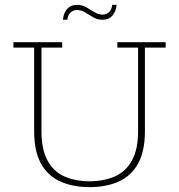

<svg xmlns="http://www.w3.org/2000/svg" viewBox="-20 -756 734 787"><path d="M347 11Q279 11 227.5 -12Q176 -35 148 -85.5Q120 -136 120 -218V-561H35V-583H235V-561H150V-218Q150 -144 174.5 -98.5Q199 -53 243.5 -33Q288 -13 347 -13Q406 -13 451 -33Q496 -53 521 -98.5Q546 -144 546 -218V-561H461V-583H659V-561H574V-218Q574 -136 546 -85.5Q518 -35 467 -12Q416 11 347 11ZM399 -675Q380 -675 362.5 -685Q345 -695 329 -705Q313 -715 295 -715Q281 -715 269.5 -705Q258 -695 256 -675H238Q240 -701 254.5 -718.5Q269 -736 297 -736Q317 -736 334 -726Q351 -716 367.5 -706Q384 -696 401 -696Q415 -696 426.5 -706Q438 -716 440 -736H458Q456 -711 441.5 -693Q427 -675 399 -675Z"/></svg>

Font: Rokkitt SemiBold Thin
Style: Regular
Weight: 250
Version: Version 3.103